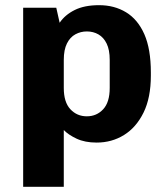

<svg xmlns="http://www.w3.org/2000/svg" viewBox="-20 -541 640 742"><path d="M69.5 181V-511H197.5L210.5 -453Q231 -483.5 268.5 -502.2Q306 -521 363 -521Q422 -521 467.2 -493.5Q512.5 -466 537.8 -408.8Q563 -351.5 563 -261V-249Q563 -163.5 534.8 -106Q506.5 -48.5 459.2 -19.2Q412 10 353.5 10Q308 10 275.8 -5.2Q243.5 -20.5 226.5 -38.5V181ZM315.5 -91.5Q353.5 -91.5 378.8 -118.8Q404 -146 404 -201V-309.5Q404 -348.5 392.2 -372.5Q380.5 -396.5 360.5 -408Q340.5 -419.5 315.5 -419.5Q292 -419.5 271.5 -408.5Q251 -397.5 238.8 -373.2Q226.5 -349 226.5 -309.5V-201Q226.5 -146 252 -118.8Q277.5 -91.5 315.5 -91.5Z"/></svg>

Font: Chivo Mono Medium
Style: Regular
Weight: 500
Monospace: yes
Designer: Hector Gatti
Foundry: Omnibus-Type
Version: Version 1.008